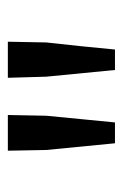

<svg xmlns="http://www.w3.org/2000/svg" viewBox="71 -864 321 504"><g transform="rotate(-90 232.0 -612.5)"><path d="M107.4 -471.7 89.8 -652.3 87.9 -752.9H181.6L179.7 -652.3L170.9 -561.5L162.1 -471.7ZM299.8 -471.7 282.2 -652.3 279.3 -752.9H374L372.1 -652.3L362.3 -561.5L353.5 -471.7Z"/></g></svg>

Font: Bpmf GenSeki Gothic R
Style: R
Weight: 400
Foundry: But Ko
Version: Version 1.320